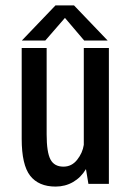

<svg xmlns="http://www.w3.org/2000/svg" viewBox="-20 -678 490 708"><path d="M377 -528.5H290.5L219.5 -612L147 -528.5H60.5L184.5 -658H253ZM185 10Q122.5 10 91.2 -30Q60 -70 60 -166V-501H152V-182.5Q152 -117 166 -90.2Q180 -63.5 214 -63.5Q244.5 -63.5 264.5 -88.8Q284.5 -114 289 -144V-501H381.5V0H306L297 -54.5Q278.5 -23.5 249.5 -6.8Q220.5 10 185 10Z"/></svg>

Font: League Mono Condensed
Style: Regular
Weight: 400
Width: 1
Designer: Tyler Finck
Foundry: The League of Moveable Type / Tyler Finck
Version: Version 2.210